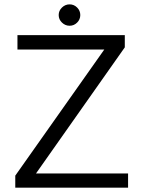

<svg xmlns="http://www.w3.org/2000/svg" viewBox="-20 -860 657 880"><path d="M249 -791Q249 -811 264 -825.5Q279 -840 299 -840Q319 -840 333.5 -825.5Q348 -811 348 -791Q348 -771 333.5 -756.5Q319 -742 299 -742Q279 -742 264 -756.5Q249 -771 249 -791ZM50 -55 458 -633H60V-699H552V-643L145 -65H567V0H50Z"/></svg>

Font: Prompt Light
Style: Regular
Weight: 300
Designer: Katatrad Team
Foundry: CadsonDemak
Version: Version 1.001